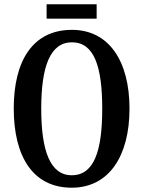

<svg xmlns="http://www.w3.org/2000/svg" viewBox="-20 -864 668 894"><path d="M197 -777H430V-844H197ZM314 10C487 10 583 -137 583 -358C583 -580 487 -725 315 -725C132 -725 44 -580 44 -359C44 -137 132 10 314 10ZM314 -48C213 -48 172 -163 172 -358C172 -553 213 -667 315 -667C419 -667 456 -553 456 -358C456 -163 419 -48 314 -48Z"/></svg>

Font: Noto Serif Lao ExtraCondensed SemiBold
Style: Regular
Weight: 600
Width: 2
Designer: Monotype Design Team
Foundry: Monotype Imaging Inc.
Version: Version 2.003